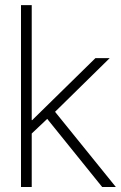

<svg xmlns="http://www.w3.org/2000/svg" viewBox="-20 -748 485 768"><path d="M64 0V-727.5H106.9V-267.6H108.9L361.8 -515.6H418.9L200.2 -300.8L443.4 0H388.7L168.9 -272.5L106.9 -213.9V0Z"/></svg>

Font: Inter Display ExtraLight
Style: Regular
Weight: 200
Designer: Rasmus Andersson
Foundry: rsms
Version: Version 4.000;git-a52131595